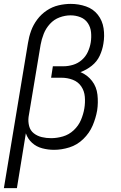

<svg xmlns="http://www.w3.org/2000/svg" viewBox="-25 -763 621 988"><path d="M-5 205H62L108 -77Q118 -48 140 -28Q162 -8 192 0Q222 8 253 8Q292 8 332 -4.5Q372 -17 403.5 -47.5Q435 -78 451.5 -116.5Q468 -155 475 -195Q481 -235 476.5 -275.5Q472 -316 448.5 -346.5Q425 -377 389 -392Q420 -403 447 -424.5Q474 -446 488 -476Q502 -506 507 -538Q514 -578 508 -617.5Q502 -657 478.5 -687Q455 -717 417.5 -730Q380 -743 339 -743Q308 -743 276 -735.5Q244 -728 215.5 -709Q187 -690 166.5 -662.5Q146 -635 135 -604.5Q124 -574 119 -542ZM238 -52Q213 -52 190 -57.5Q167 -63 149 -77Q131 -91 125 -114Q119 -137 122 -161L184 -533Q189 -561 200 -589Q211 -617 232 -640Q253 -663 281.5 -673.5Q310 -684 338 -684Q365 -684 389 -674.5Q413 -665 427 -644Q441 -623 443.5 -597Q446 -571 442 -545Q438 -520 427 -496Q416 -472 396 -454.5Q376 -437 351 -429.5Q326 -422 302 -422H247L238 -363H292Q322 -363 349.5 -352.5Q377 -342 393 -318.5Q409 -295 411.5 -265Q414 -235 409 -205Q404 -175 391.5 -145.5Q379 -116 354.5 -93Q330 -70 299 -61Q268 -52 238 -52Z"/></svg>

Font: Iosevka Sparkle Light Oblique
Style: Regular
Weight: 300
Italic angle: -9°
Designer: Belleve Invis
Foundry: Belleve Invis
Version: Version 4.5.0; ttfautohint (v1.8.3)